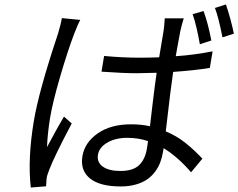

<svg xmlns="http://www.w3.org/2000/svg" viewBox="-20 -807 1077 868"><path d="M935.4 -623.9 883.5 -606.9Q869 -690.7 850.9 -742.9L900.2 -757.1Q920.8 -701 935.4 -623.9ZM259.9 -725.1 342.7 -717Q334.5 -702.8 315.3 -654.1Q286.9 -579.9 252.7 -463.2Q218.4 -346.6 206 -272Q195 -203.1 192.5 -142Q248.2 -246.1 269.2 -279.8L304.3 -248.9Q224.4 -97.7 202.4 -39.1Q191.8 -13.1 190.3 2.8Q190.3 6.7 189.5 18.6Q188.6 30.5 188.2 35.2L119.3 40.8Q104.4 -88.4 132.8 -258.9Q154.8 -392 239 -644.9Q241.5 -653.1 242.9 -657Q256.4 -703.1 259.9 -725.1ZM644.5 -137.1Q648.1 -158 649.1 -169Q606.5 -183.9 555.4 -183.9Q502.5 -183.9 465.6 -162.6Q428.6 -141.3 422.9 -108Q417.3 -73.2 445 -53.6Q472.7 -34.1 524.5 -34.1Q581.3 -34.1 608.8 -60.4Q636.4 -86.6 644.5 -137.1ZM941.1 -574.9 928.6 -500Q859.4 -488.6 762.8 -481.9Q753.2 -420.1 729.4 -213.1Q778.1 -192.8 817.1 -161.9Q856.2 -131 894.9 -89.8L843.8 -28.1Q783.4 -98.4 719.8 -137.1L716.6 -119Q712.4 -94.1 704.2 -72.4Q696 -50.8 680.9 -30.5Q665.8 -10.3 645.1 4.1Q624.3 18.5 593.8 27.2Q563.2 35.9 525.9 35.9Q431.5 35.9 386.7 -0.4Q342 -36.6 352.6 -100.9Q362.9 -163 421.9 -204Q480.8 -245 571.7 -245Q620 -245 658 -236.2Q658.4 -240.4 669.7 -335.9Q681.1 -431.5 688.2 -478Q625.7 -475.9 596.9 -475.9Q539.8 -475.9 438.9 -483L450.6 -554Q534.4 -546.2 610.4 -546.2Q649.1 -546.2 699.6 -547.9L719.1 -665.1Q722.7 -685.7 724.8 -724.1H810.7Q801.5 -695 795.1 -665.8Q792.3 -652 785 -611.3Q777.7 -570.7 774.5 -552.9Q854.8 -558.2 941.1 -574.9ZM951.7 -771 1001.4 -786.9Q1023.8 -720.5 1037.3 -654.8L985.8 -638.1Q967.7 -730.1 951.7 -771Z"/></svg>

Font: Karasuma Gothic
Style: Italic
Weight: 400
Italic angle: -9.39999°
Designer: Rasmus Andersson / Ryoko Nishizuka
Foundry: Genbu
Version: Version 1.00